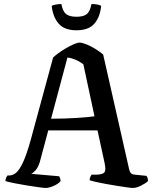

<svg xmlns="http://www.w3.org/2000/svg" viewBox="-20 -931 758 951"><path d="M206 0Q198 0 173 -3.5Q148 -7 116 -12Q84 -17 54 -23Q24 -29 7 -34Q7 -44 10.5 -51Q14 -58 17 -62H29Q45 -63 60.5 -76Q76 -89 94 -127Q112 -165 133 -241L243 -646Q252 -655 269 -667.5Q286 -680 306.5 -692Q327 -704 345.5 -712Q364 -720 374 -720Q387 -720 409 -711Q431 -702 453.5 -688Q476 -674 491 -661L620 -91Q625 -67 647 -66L705 -60Q708 -57 710.5 -50.5Q713 -44 713 -34Q700 -22 677.5 -11Q655 0 638 0Q630 0 609 -3Q588 -6 560 -10.5Q532 -15 504 -20Q476 -25 454.5 -30Q433 -35 424 -38Q424 -47 427.5 -55Q431 -63 434 -66H460Q488 -67 497 -77Q506 -87 498 -124L463 -285H219L181 -143Q172 -105 156.5 -88Q141 -71 134 -70L273 -58Q275 -55 277.5 -48.5Q280 -42 280 -34Q270 -21 246.5 -10.5Q223 0 206 0ZM233 -343Q303 -343 362.5 -347Q422 -351 448 -355L393 -612Q374 -627 353.5 -635.5Q333 -644 314 -646ZM359 -781Q299 -781 270.5 -814Q242 -847 236 -902Q241 -905 254.5 -908Q268 -911 284 -911Q291 -874 308 -861Q325 -848 359 -848Q393 -848 409.5 -861Q426 -874 433 -911Q453 -911 465 -908Q477 -905 481 -902Q476 -847 447.5 -814Q419 -781 359 -781Z"/></svg>

Font: Texturina 72pt SemiBold
Style: Regular
Weight: 600
Designer: Guillermo Torres Carreño
Foundry: Omnibus-Type
Version: Version 1.002; ttfautohint (v1.8.3)